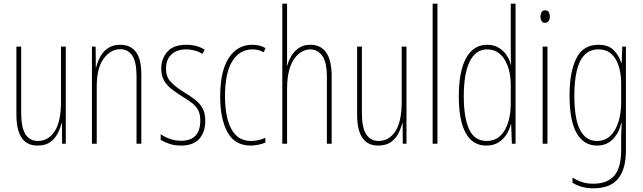

<svg xmlns="http://www.w3.org/2000/svg" viewBox="-20 -780 3487 1042"><path d="M337 -527V0H317L316 -112H314Q307 -83 292.5 -55Q278 -27 252 -8.5Q226 10 183 10Q69 10 69 -159V-527H95V-167Q95 -87 118.5 -51Q142 -15 185 -15Q242 -15 276.5 -67Q311 -119 311 -228V-527Z M633 -537Q688 -537 717.5 -498.5Q747 -460 747 -375V0H721V-365Q721 -445 697.5 -479Q674 -513 633 -513Q581 -513 543 -462.5Q505 -412 505 -311V0H479V-527H499L500 -415H502Q509 -445 524.5 -473Q540 -501 566.5 -519Q593 -537 633 -537Z M1094 -123Q1094 -63 1061.5 -26.5Q1029 10 963 10Q926 10 897.5 0Q869 -10 852 -21V-52Q874 -36 903 -26Q932 -16 963 -16Q1016 -16 1041.5 -44.5Q1067 -73 1067 -125Q1067 -160 1056 -181.5Q1045 -203 1024 -219.5Q1003 -236 973 -254Q939 -275 912.5 -295.5Q886 -316 870.5 -342.5Q855 -369 855 -408Q855 -461 888 -499Q921 -537 991 -537Q1050 -537 1091 -510L1078 -487Q1062 -499 1038 -505.5Q1014 -512 990 -512Q941 -512 911 -485Q881 -458 881 -407Q881 -364 905.5 -337Q930 -310 978 -280Q1011 -260 1037 -240.5Q1063 -221 1078.5 -194Q1094 -167 1094 -123Z M1340 10Q1255 10 1215 -62Q1175 -134 1175 -256Q1175 -394 1221.5 -465.5Q1268 -537 1349 -537Q1390 -537 1421 -519L1411 -496Q1385 -512 1350 -512Q1281 -512 1241 -448.5Q1201 -385 1201 -257Q1201 -186 1215.5 -131Q1230 -76 1261.5 -45.5Q1293 -15 1343 -15Q1381 -15 1420 -32V-6Q1404 1 1382 5.5Q1360 10 1340 10Z M1538 -492Q1538 -469 1538 -455Q1538 -441 1536 -424H1538Q1546 -450 1561 -476Q1576 -502 1601.5 -519.5Q1627 -537 1665 -537Q1721 -537 1750.5 -494.5Q1780 -452 1780 -366V0H1754V-360Q1754 -444 1728.5 -478Q1703 -512 1664 -512Q1632 -512 1603 -489.5Q1574 -467 1556 -420Q1538 -373 1538 -298V0H1512V-760H1538Z M2186 -527V0H2166L2165 -112H2163Q2156 -83 2141.5 -55Q2127 -27 2101 -8.5Q2075 10 2032 10Q1918 10 1918 -159V-527H1944V-167Q1944 -87 1967.5 -51Q1991 -15 2034 -15Q2091 -15 2125.5 -67Q2160 -119 2160 -228V-527Z M2354 0H2328V-760H2354Z M2619 10Q2545 10 2507.5 -58Q2470 -126 2470 -256Q2470 -394 2510 -465.5Q2550 -537 2623 -537Q2661 -537 2687.5 -520.5Q2714 -504 2730.5 -479Q2747 -454 2752 -429H2754Q2753 -448 2752.5 -464.5Q2752 -481 2752 -497V-760H2778V0H2758L2754 -106H2752Q2746 -79 2730 -52.5Q2714 -26 2687 -8Q2660 10 2619 10ZM2621 -15Q2684 -15 2718 -71.5Q2752 -128 2752 -221V-315Q2752 -403 2718 -457.5Q2684 -512 2624 -512Q2562 -512 2529.5 -447Q2497 -382 2497 -256Q2497 -142 2526 -78.5Q2555 -15 2621 -15Z M2939 -724Q2953 -724 2958.5 -713.5Q2964 -703 2964 -691Q2964 -675 2957 -665.5Q2950 -656 2938 -656Q2925 -656 2919 -666.5Q2913 -677 2913 -690Q2913 -702 2918.5 -713Q2924 -724 2939 -724ZM2951 -527V0H2925V-527Z M3227 -537Q3283 -537 3311.5 -507Q3340 -477 3351 -440H3354L3357 -527H3377V35Q3377 138 3334.5 190Q3292 242 3200 242Q3137 242 3087 212V184Q3114 200 3140 208.5Q3166 217 3200 217Q3275 217 3313 174Q3351 131 3351 35V-12Q3351 -35 3351.5 -57.5Q3352 -80 3354 -111H3351Q3340 -60 3306.5 -25Q3273 10 3220 10Q3149 10 3110 -56.5Q3071 -123 3071 -262Q3071 -390 3108 -463.5Q3145 -537 3227 -537ZM3227 -512Q3180 -512 3151 -480.5Q3122 -449 3109.5 -393Q3097 -337 3097 -262Q3097 -135 3128 -75Q3159 -15 3220 -15Q3256 -15 3281 -33.5Q3306 -52 3321.5 -82.5Q3337 -113 3344 -149Q3351 -185 3351 -221V-329Q3351 -378 3338.5 -419.5Q3326 -461 3299 -486.5Q3272 -512 3227 -512Z"/></svg>

Font: Noto Sans Gujarati UI ExtraCondensed Thin
Style: Regular
Weight: 100
Width: 2
Designer: Jelle Bosma - Monotype Design Team, Universal Thirst
Foundry: Monotype Imaging Inc.
Version: Version 2.106; ttfautohint (v1.8.4.7-5d5b)